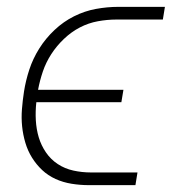

<svg xmlns="http://www.w3.org/2000/svg" viewBox="-20 -540 540 560"><path d="M375 0H239Q214 0 189 -4Q164 -8 142 -18Q120 -28 103 -44Q86 -60 73.5 -80Q61 -100 54 -123.5Q47 -147 44.5 -171.5Q42 -196 44 -221.5Q46 -247 50 -273Q55 -305 65.5 -337Q76 -369 94.5 -398.5Q113 -428 139 -452.5Q165 -477 196 -492.5Q227 -508 260 -514Q293 -520 325 -520H461L455 -483H319Q293 -483 265.5 -478Q238 -473 213 -460Q188 -447 166.5 -426.5Q145 -406 129.5 -382Q114 -358 105 -331.5Q96 -305 91 -278H340L334 -242H86Q83 -215 84.5 -189Q86 -163 93 -139.5Q100 -116 114 -95.5Q128 -75 148.5 -61.5Q169 -48 194 -42.5Q219 -37 245 -37H381Z"/></svg>

Font: Iosevka Extralight
Style: Italic
Weight: 200
Italic angle: -9°
Monospace: yes
Designer: Belleve Invis
Foundry: Belleve Invis
Version: Version 32.5.0; ttfautohint (v1.8.4)